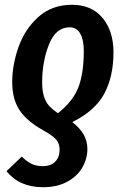

<svg xmlns="http://www.w3.org/2000/svg" viewBox="-20 -563 522 802"><path d="M7 152 71 91Q92 112 112 121.5Q132 131 158 131Q193 131 211 112Q229 93 229 62Q229 37 214.5 20Q200 3 160 -19Q92 -57 61.5 -103Q31 -149 31 -221Q31 -291 57 -365.5Q83 -440 139.5 -491.5Q196 -543 281 -543Q363 -543 408.5 -488Q454 -433 454 -345Q454 -243 415.5 -171.5Q377 -100 282 -53Q315 -27 330 0Q345 27 345 59Q345 100 324 136.5Q303 173 261 196Q219 219 160 219Q61 219 7 152ZM330 -350Q330 -397 315 -423Q300 -449 271 -449Q213 -449 184.5 -377Q156 -305 156 -218Q156 -172 170 -143.5Q184 -115 222 -90Q287 -142 308.5 -201Q330 -260 330 -350Z"/></svg>

Font: Fira Sans Extra Condensed Medium
Style: Italic
Weight: 500
Width: 3
Italic angle: -8°
Designer: Carrois Corporate & Edenspiekermann AG
Foundry: Carrois Corporate GbR & Edenspiekermann AG
Version: Version 4.203